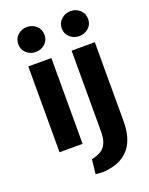

<svg xmlns="http://www.w3.org/2000/svg" viewBox="-176 -853 891 1150"><g transform="rotate(-20 270.0 -277.5)"><path d="M505 -684Q505 -719 480.5 -741.5Q456 -764 421 -764Q387 -764 362 -741.5Q337 -719 337 -684Q337 -649 362 -627Q387 -605 421 -605Q455 -605 480 -627Q505 -649 505 -684ZM495 -35V-539H347V-26Q347 22 334.5 50Q322 78 298 92Q274 106 239 114L229 205Q253 209 277 208.5Q301 208 317 204Q403 190 449 130.5Q495 71 495 -35ZM227 -684Q227 -719 202.5 -741.5Q178 -764 143 -764Q109 -764 84.5 -741.5Q60 -719 60 -684Q60 -649 84.5 -627Q109 -605 143 -605Q178 -605 202.5 -627Q227 -649 227 -684ZM218 8V-539H71V8Z"/></g></svg>

Font: Repo Bold
Style: Bold
Weight: 700
Designer: Stefan Peev
Foundry: Context Ltd
Version: Version 1.502